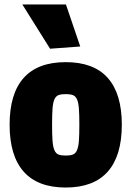

<svg xmlns="http://www.w3.org/2000/svg" viewBox="-20 -828 588 859"><path d="M274 11Q149 11 86 -60Q23 -131 23 -270Q23 -409 86 -479.5Q149 -550 274 -550Q399 -550 462 -479.5Q525 -409 525 -270Q525 -131 462 -60Q399 11 274 11ZM274 -132Q294 -132 306 -136.5Q318 -141 324.5 -156Q331 -171 333 -198Q335 -225 335 -270Q335 -315 333 -342Q331 -369 324.5 -383.5Q318 -398 306 -402.5Q294 -407 274 -407Q254 -407 242 -402.5Q230 -398 223.5 -383.5Q217 -369 215 -342Q213 -315 213 -270Q213 -225 215 -198Q217 -171 223.5 -156Q230 -141 242 -136.5Q254 -132 274 -132ZM204 -610 80 -808H275L339 -620Z"/></svg>

Font: Encode Sans Compressed
Style: Black
Weight: 900
Designer: Pablo Impallari, Andres Torresi
Foundry: Pablo Impallari, Andres Torresi
Version: Version 1.000; ttfautohint (v1.00) -l 8 -r 50 -G 200 -x 14 -